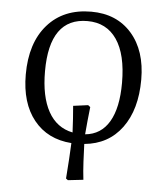

<svg xmlns="http://www.w3.org/2000/svg" viewBox="-50 -566 660 773"><g transform="rotate(5 279.5 -179.0)"><path d="M253 163 245 157Q248 116 250.5 78.5Q253 41 254 13Q157 6 102 -62.5Q47 -131 47 -246Q47 -374 111.5 -447.5Q176 -521 288 -521Q391 -521 451.5 -452Q512 -383 512 -266Q512 -145 457.5 -71Q403 3 306 12Q307 45 309 83.5Q311 122 315 156ZM306 -27Q370 -33 403 -89Q436 -145 436 -246Q436 -361 394.5 -421.5Q353 -482 276 -482Q123 -482 123 -266Q123 -164 156.5 -103.5Q190 -43 255 -30Q254 -56 252 -84.5Q250 -113 248 -137L308 -145L317 -138Q314 -113 311 -82Q308 -51 306 -27Z"/></g></svg>

Font: Literata 36pt Light
Style: Regular
Weight: 300
Designer: Latin by Veronika Burian and Jose Scaglione. Greek by Irene Vlachou. Cyrillic by Vera Evstafieva.
Foundry: TypeTogether
Version: Version 3.002